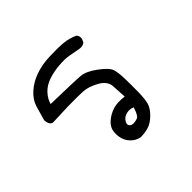

<svg xmlns="http://www.w3.org/2000/svg" viewBox="-121 -433 742 742"><g transform="rotate(-45 250.0 -62.0)"><path d="M260 173Q239 169 224.5 155Q210 141 204.5 123.5Q199 106 201 84.5Q203 63 222 46Q241 29 265.5 21Q290 13 327 18Q325 -12 323.5 -41.5Q322 -71 288.5 -89.5Q255 -108 227 -109.5Q199 -111 141 -110Q82 -108 62 -107Q44 -108 42 -137Q50 -166 58.5 -195Q67 -224 92.5 -247Q118 -270 153 -282.5Q188 -295 232 -296.5Q276 -298 305.5 -295.5Q335 -293 362 -280Q370 -271 368 -257L362 -243Q351 -234 335 -236Q312 -240 289 -244.5Q266 -249 232.5 -246Q199 -243 172 -233.5Q145 -224 127.5 -205Q110 -186 104 -164Q236 -161 263.5 -158.5Q291 -156 326.5 -129.5Q362 -103 368.5 -86Q375 -69 376 -34Q377 1 376.5 41Q376 81 370 101Q364 121 343.5 141Q323 161 302.5 167Q282 173 260 173ZM301 111Q312 105 322 72Q307 65 289 69Q271 73 262 88Q253 103 264 111.5Q275 120 301 111Z"/></g></svg>

Font: NaniFont Regular
Style: Regular
Weight: 400
Designer: Nanigashitei
Version: Version 1.036